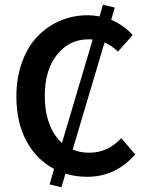

<svg xmlns="http://www.w3.org/2000/svg" viewBox="-20 -730 616 806"><path d="M237.8 56.2 188 43.9 207 -21Q133.8 -59.1 91.3 -137.2Q48.8 -215.3 48.8 -325.2Q48.8 -403.3 72.3 -468.3Q95.7 -533.2 136.5 -576.2Q177.2 -619.1 231.7 -642.6Q286.1 -666 348.1 -666Q371.1 -666 397.9 -661.1L412.1 -710L461.9 -698.2L446.8 -647Q501.5 -623 537.1 -583L475.1 -513.2Q450.2 -538.1 418.9 -551.8L285.2 -102.1Q316.4 -88.9 354 -88.9Q432.6 -88.9 488.8 -149.9L547.9 -82Q465.3 12.2 346.2 12.2Q297.9 12.2 254.9 -1ZM168 -328.1Q168 -262.2 186.8 -211.2Q205.6 -160.2 240.2 -129.9L369.1 -564Q363.3 -564.9 351.1 -564.9Q271 -564.9 219.5 -500.5Q168 -436 168 -328.1Z"/></svg>

Font: Source Sans 3 Semibold
Style: Regular
Weight: 600
Designer: Paul D. Hunt
Foundry: Adobe
Version: Version 3.052;hotconv 1.1.0;makeotfexe 2.6.0